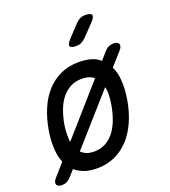

<svg xmlns="http://www.w3.org/2000/svg" viewBox="-167 -892 914 1030"><g transform="rotate(-20 289.5 -377.5)"><path d="M218 10Q160 10 122 -12Q106 -20 94 -31L61 6Q50 18 37.5 24Q25 30 10 30Q1 30 -7 27Q-15 24 -18.5 18Q-22 12 -20 2.5Q-18 -7 -7 -19L54 -88Q40 -120 37 -162Q33 -214 44 -276Q55 -338 77.5 -390Q100 -442 134 -479.5Q168 -517 214.5 -538.5Q261 -560 319 -560Q378 -560 417 -539Q429 -532 439 -523L476 -565Q487 -578 500 -584Q513 -590 528 -590Q538 -590 546 -587Q554 -584 557.5 -578Q561 -572 558.5 -562.5Q556 -553 545 -541L481 -469Q498 -435 501 -390Q505 -338 494 -276Q483 -214 460 -161.5Q437 -109 402.5 -71Q368 -33 322 -11.5Q276 10 218 10ZM234 -80Q269 -80 297 -94.5Q325 -109 346 -134.5Q367 -160 381.5 -196.5Q396 -233 404 -276Q412 -319 411 -355Q410 -371 407 -385L161 -107Q168 -100 176 -95Q199 -80 234 -80ZM130 -173 372 -448Q368 -452 362 -456Q339 -470 303 -470Q267 -470 239 -455.5Q211 -441 190 -415.5Q169 -390 155 -354Q141 -318 133 -275Q126 -232 128 -196Q128 -184 130 -173ZM337 -645Q306 -645 302 -657Q298 -669 321 -694L382 -759Q394 -772 407.5 -778.5Q421 -785 438 -785Q470 -785 474.5 -772.5Q479 -760 454 -734L391 -669Q379 -657 366 -651Q353 -645 337 -645Z"/></g></svg>

Font: Maple Mono Normal NL
Style: Italic
Weight: 400
Italic angle: -10°
Monospace: yes
Designer: subframe7536
Version: Version 7.000